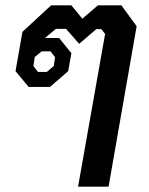

<svg xmlns="http://www.w3.org/2000/svg" viewBox="-20 -588 559 718"><path d="M373 -461 359 -479H340L276 -424L227 -480H189L148 -446H201L247 -389L235 -322L167 -263H87L38 -322L64 -469L171 -568H247L288 -518L346 -568H434L491 -490L386 110H272ZM155 -319 181 -341 186 -374 169 -396H136L110 -375L105 -341L122 -319Z"/></svg>

Font: Chakra Petch SemiBold
Style: Italic
Weight: 600
Italic angle: -10°
Designer: Katatrad Aksorn Co.,Ltd.
Foundry: Cadson Demak Co.,Ltd.
Version: Version 1.000; ttfautohint (v1.6)